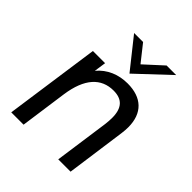

<svg xmlns="http://www.w3.org/2000/svg" viewBox="-195 -817 936 936"><g transform="rotate(45 273.5 -348.5)"><path d="M37 0H122L156 -243C174 -369 230 -428 315 -428C374 -428 404 -397 404 -329C404 -315 403 -300 401 -284L361 0H446L489 -310C491 -325 492 -339 492 -352C492 -449 436 -501 339 -501C277 -501 221.5 -478.5 182 -431.5L191 -493H107ZM187 -697 311 -541 477 -697H411L317 -611L249 -697Z"/></g></svg>

Font: HK Grotesk
Style: Italic
Weight: 400
Italic angle: -16°
Designer: Alfredo Marco Pradil
Foundry: Hanken Design Co.
Version: Version 3.001;FEAKit 1.0